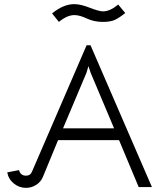

<svg xmlns="http://www.w3.org/2000/svg" viewBox="-20 -905 815 929"><path d="M265 -799 232 -840Q287 -885 339 -885Q370 -885 414.5 -867.5Q459 -850 479 -850Q512 -850 552 -883L586 -842Q556 -818 535 -808.5Q514 -799 477 -799Q435 -799 400 -815.5Q365 -832 340 -832Q305 -832 265 -799ZM715 0H651L556 -227H261L188 -50Q178 -25 155 -10.5Q132 4 106 4Q73 4 47 -17Q21 -38 15 -71L72 -82Q79 -55 106 -55Q127 -55 135 -75L399 -686H418ZM398 -552 285 -284H532L419 -552L408 -585Z"/></svg>

Font: Bellota
Style: Regular
Weight: 400
Designer: Kemie Guaida
Foundry: Kemie Guaida
Version: Version 1.000;PS 002.000;hotconv 1.0.70;makeotf.lib2.5.58329